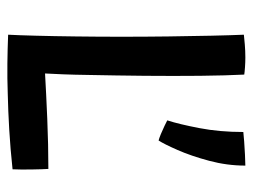

<svg xmlns="http://www.w3.org/2000/svg" viewBox="-102 -586 685 520"><g transform="rotate(90 240.0 -326.5)"><path d="M74.5 -6.5Q76 -34 77.2 -81.8Q78.5 -129.5 79.2 -189.5Q80 -249.5 80 -313.5Q80 -377.5 79.2 -440.2Q78.5 -503 77.2 -556.2Q76 -609.5 74.5 -645Q83 -646 100.8 -647.5Q118.5 -649 136.5 -649Q148.5 -649 162.8 -648Q177 -647 182.5 -646Q185 -598.5 185.8 -527Q186.5 -455.5 185.8 -376Q185 -296.5 183.5 -224Q183 -186.5 181.8 -155.5Q180.5 -124.5 179.5 -106.5Q231 -109.5 302 -112.5Q373 -115.5 438 -115.5Q439 -100.5 439.5 -70.2Q440 -40 439 -18.5Q383 -12.5 331.5 -9.5Q280 -6.5 234.5 -5.5Q192 -4 152.2 -4.5Q112.5 -5 74.5 -6.5ZM429 -649Q429 -599.5 416 -551Q403 -502.5 386.8 -465.5Q370.5 -428.5 361 -414Q355 -415.5 343.5 -420.2Q332 -425 321.2 -430.2Q310.5 -435.5 306.5 -437.5Q317 -470 327.5 -524.8Q338 -579.5 338 -643.5Q346 -644.5 363.8 -645.8Q381.5 -647 400 -648Q418.5 -649 429 -649Z"/></g></svg>

Font: Grandstander
Style: Regular
Weight: 400
Designer: Tyler Finck
Foundry: Etcetera Type Co
Version: Version 1.200; ttfautohint (v1.8.3)